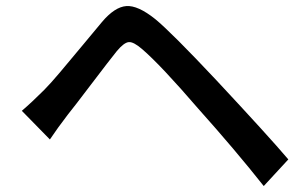

<svg xmlns="http://www.w3.org/2000/svg" viewBox="-20 -665 1040 648"><path d="M148.4 -194.3 53.7 -291Q87.9 -320.3 128.9 -361.3Q149.4 -381.8 181.6 -419.9Q213.9 -458 258.8 -512.2Q303.7 -566.4 324.2 -590.8Q367.2 -641.6 406.2 -644.5Q445.3 -647.5 503.9 -600.6Q558.6 -555.7 710 -394.5Q887.7 -204.1 953.1 -127L870.1 -37.1Q774.4 -158.2 649.4 -297.9Q522.5 -445.3 460 -499Q430.7 -524.4 414.6 -522.9Q398.4 -521.5 374 -492.2Q349.6 -461.9 288.1 -380.9Q226.6 -299.8 209 -278.3Q173.8 -232.4 148.4 -194.3Z"/></svg>

Font: GenEi Gothic M SemiBold
Style: Regular
Weight: 500
Designer: o_tamon (Modified); [Source Han Sans]
Ryoko NISHIZUKA  (kana & ideographs); Paul D. Hunt (Latin, Greek & Cyrillic); Wenl
Version: Version 1.1a;Original Version 1.004